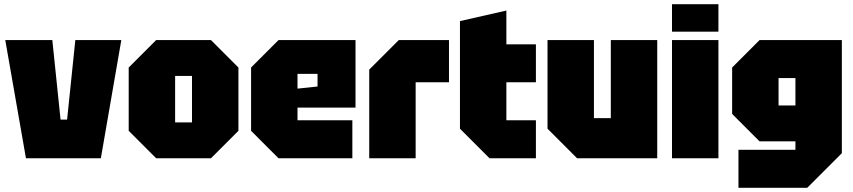

<svg xmlns="http://www.w3.org/2000/svg" viewBox="-20 -750 4045 910"><path d="M103 0 5 -560H228L267 -183H298L337 -560H555L458 0Z M590 -130V-430L720 -560H980L1110 -430V-130L980 0H720ZM810 -170H890V-390H810Z M1170 -130V-430L1300 -560H1665V-240H1390V-180H1650V0H1300ZM1390 -330 1485 -340V-400H1390Z M1730 0V-420L1870 -560H2108V-360H1950V0Z M2160 -650 2380 -700V-540H2520V-360H2380V-180H2520V0H2300L2160 -140Z M3095 -560V0H2715L2575 -140V-560H2795V-190H2875V-560Z M3165 0V-560H3385V0ZM3165 -600V-730H3385V-600Z M3480 140V-40H3750V-80H3580L3450 -210V-430L3580 -560H3970V-24L3806 140ZM3670 -380V-250H3750V-380Z"/></svg>

Font: Tektur SemiCondensed Black
Style: Regular
Weight: 900
Width: 4
Designer: Adam Jagosz
Foundry: Adam Jagosz
Version: Version 1.005;gftools[0.9.30]